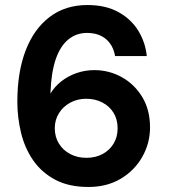

<svg xmlns="http://www.w3.org/2000/svg" viewBox="-20 -732 674 764"><path d="M332 12Q253 12 198.5 -17.5Q144 -47 111 -95.5Q78 -144 63.5 -204.5Q49 -265 49 -327Q49 -445 82 -531Q115 -617 177.5 -664.5Q240 -712 328 -712Q401 -712 452 -683.5Q503 -655 531 -608.5Q559 -562 564 -509H438Q430 -553 401 -577Q372 -601 326 -601Q284 -601 252 -575Q220 -549 202 -497Q184 -445 181 -366Q181 -365 181 -363.5Q181 -362 181 -360Q197 -387 223.5 -408Q250 -429 284 -441Q318 -453 355 -453Q414 -453 464.5 -425Q515 -397 546 -346Q577 -295 577 -225Q577 -162 546 -107.5Q515 -53 460 -20.5Q405 12 332 12ZM324 -104Q360 -104 388 -119Q416 -134 432 -160.5Q448 -187 448 -221Q448 -257 432 -283Q416 -309 387.5 -324Q359 -339 323 -339Q288 -339 259.5 -323.5Q231 -308 214.5 -281.5Q198 -255 198 -222Q198 -187 214.5 -160.5Q231 -134 259.5 -119Q288 -104 324 -104Z"/></svg>

Font: DM Sans 20pt
Style: Bold
Weight: 700
Version: Version 4.004;gftools[0.9.30]